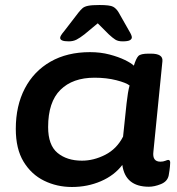

<svg xmlns="http://www.w3.org/2000/svg" viewBox="-20 -738 705 766"><path d="M267 8Q207 8 156 -17Q105 -42 74 -93Q43 -144 43 -224Q43 -316 79 -385Q115 -454 181.5 -492Q248 -530 339 -530Q381 -530 417 -520.5Q453 -511 478.5 -498.5Q504 -486 514 -476Q523 -505 532 -514.5Q541 -524 573 -524H582Q631 -524 628 -494L592 -133Q587 -93 620 -93Q631 -93 639.5 -96.5Q648 -100 651 -100Q659 -100 659 -89Q659 -86 658 -73.5Q657 -61 653 -38Q648 -14 622 -3.5Q596 7 574 7Q480 7 468 -80Q436 -38 382.5 -15Q329 8 267 8ZM307 -97Q354 -97 400 -120.5Q446 -144 471 -193L485 -326Q490 -372 497 -397Q483 -408 444 -418Q405 -428 357 -428Q270 -428 221 -379.5Q172 -331 172 -231Q172 -159 209.5 -128Q247 -97 307 -97ZM254 -573Q220 -573 220 -587Q220 -591 223.5 -597Q227 -603 237 -615L294 -689Q302 -699 309.5 -705.5Q317 -712 332 -715Q347 -718 377 -718Q419 -718 431.5 -711Q444 -704 453 -689L495 -615Q506 -597 506 -589Q506 -582 498 -577.5Q490 -573 469 -573Q451 -573 440 -580Q429 -587 414 -601L370 -645L317 -601Q299 -587 285.5 -580Q272 -573 254 -573Z"/></svg>

Font: Asap Expanded Expanded SemiBold
Style: Italic
Weight: 600
Width: 7
Italic angle: -6°
Designer: Pablo Cosgaya
Foundry: Omnibus-Type
Version: Version 3.001; ttfautohint (v1.8.4.7-5d5b)